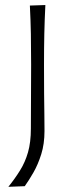

<svg xmlns="http://www.w3.org/2000/svg" viewBox="-20 -530 291 750"><path d="M12.7 199.7Q38.6 167.5 58.3 135.7Q78.1 104 89.4 64.9Q100.6 25.9 100.6 -27.8L101.6 -277.3Q101.6 -342.3 100.6 -396.7Q99.6 -451.2 96.7 -508.3L157.2 -510.3Q154.3 -452.6 153.1 -397.7Q151.9 -342.8 151.9 -277.3Q151.9 -211.4 152.3 -165Q152.8 -118.7 153.3 -84.2Q153.8 -49.8 153.8 -18.1Q153.8 32.2 141.1 72.5Q128.4 112.8 110.6 143.8Q92.8 174.8 76.7 197.3Z"/></svg>

Font: Pinar-FD Light
Style: Regular
Weight: 300
Designer: Amin Abedi
Version: Version 2.000